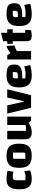

<svg xmlns="http://www.w3.org/2000/svg" viewBox="1650 -2322 685 4026"><g transform="rotate(-90 1993.0 -308.5)"><path d="M254 14Q196 14 155 -0.5Q114 -15 88 -47Q62 -79 49.5 -129Q37 -179 37 -250Q37 -321 49.5 -371.5Q62 -422 88 -453.5Q114 -485 155 -499.5Q196 -514 254 -514Q283 -514 315.5 -511Q348 -508 377 -503.5Q406 -499 423 -493L407 -370Q381 -378 354.5 -381Q328 -384 298 -384Q258 -384 242 -367Q226 -350 226 -308V-122Q246 -116 289 -116Q323 -116 354 -122.5Q385 -129 417 -142L433 -19Q393 -3 347.5 5.5Q302 14 254 14Z M741 14Q673 14 625 -1Q577 -16 546.5 -47.5Q516 -79 501.5 -129.5Q487 -180 487 -250Q487 -321 501.5 -371.5Q516 -422 546.5 -453.5Q577 -485 625 -499.5Q673 -514 741 -514Q809 -514 857 -499.5Q905 -485 935.5 -453.5Q966 -422 980 -371.5Q994 -321 994 -250Q994 -180 980 -129.5Q966 -79 935.5 -47.5Q905 -16 857 -1Q809 14 741 14ZM676 -120H765Q789 -120 797.5 -125.5Q806 -131 806 -147V-380H717Q693 -380 684.5 -374.5Q676 -369 676 -353Z M1562 -500V0H1475L1430 -50Q1388 -18 1338 -2Q1288 14 1231 14Q1156 14 1121 -18.5Q1086 -51 1086 -122V-500H1262V-107H1336Q1364 -107 1375 -115Q1386 -123 1386 -142V-500Z M1625 -500H1797L1874 -153H1884L1962 -500H2134L2011 0H1747Z M2422 14Q2357 14 2310 -1Q2263 -16 2233 -48Q2203 -80 2188.5 -130Q2174 -180 2174 -250Q2174 -344 2200.5 -402Q2227 -460 2282.5 -487Q2338 -514 2426 -514Q2514 -514 2563 -499Q2612 -484 2632.5 -448Q2653 -412 2653 -349Q2653 -302 2638.5 -270.5Q2624 -239 2591 -220Q2558 -201 2502 -193Q2446 -185 2363 -185H2333V-277H2422Q2463 -277 2478.5 -286.5Q2494 -296 2494 -323V-384H2435Q2394 -384 2378.5 -375Q2363 -366 2363 -341V-122Q2388 -116 2442 -116Q2484 -116 2527 -122.5Q2570 -129 2618 -142L2640 -19Q2591 -3 2536 5.5Q2481 14 2422 14Z M2847 -500 2897 -431Q2930 -464 2966 -484.5Q3002 -505 3043 -515L3054 -344Q3037 -342 3013.5 -334Q2990 -326 2969 -316.5Q2948 -307 2936 -298V0H2760V-500Z M3259 14Q3200 14 3171.5 -10.5Q3143 -35 3143 -87V-586L3319 -631V-126Q3335 -124 3350 -122.5Q3365 -121 3381 -120L3373 -1Q3339 6 3310.5 10Q3282 14 3259 14ZM3088 -385V-500H3393V-385Z M3708 14Q3643 14 3596 -1Q3549 -16 3519 -48Q3489 -80 3474.5 -130Q3460 -180 3460 -250Q3460 -344 3486.5 -402Q3513 -460 3568.5 -487Q3624 -514 3712 -514Q3800 -514 3849 -499Q3898 -484 3918.5 -448Q3939 -412 3939 -349Q3939 -302 3924.5 -270.5Q3910 -239 3877 -220Q3844 -201 3788 -193Q3732 -185 3649 -185H3619V-277H3708Q3749 -277 3764.5 -286.5Q3780 -296 3780 -323V-384H3721Q3680 -384 3664.5 -375Q3649 -366 3649 -341V-122Q3674 -116 3728 -116Q3770 -116 3813 -122.5Q3856 -129 3904 -142L3926 -19Q3877 -3 3822 5.5Q3767 14 3708 14Z"/></g></svg>

Font: Changa
Style: Bold
Weight: 700
Designer: Eduardo Rodriguez Tunni
Foundry: Eduardo Rodriguez Tunni
Version: Version 3.002; ttfautohint (v1.8.2)